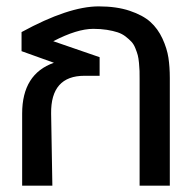

<svg xmlns="http://www.w3.org/2000/svg" viewBox="-20 -585 600 605"><path d="M47.9 -423.8V-483.9Q196.3 -564.9 291 -564.9Q347.2 -564.9 388.7 -551Q430.2 -537.1 453.9 -515.9Q477.5 -494.6 491.9 -463.4Q506.3 -432.1 510.7 -403.1Q515.1 -374 515.1 -338.9V0H419.9V-335Q419.9 -351.6 419.7 -361.3Q419.4 -371.1 418 -386.5Q416.5 -401.9 414.1 -411.1Q411.6 -420.4 406.5 -433.1Q401.4 -445.8 394 -453.6Q386.7 -461.4 375.7 -470Q364.7 -478.5 350.6 -483.2Q336.4 -487.8 316.9 -491Q297.4 -494.1 273.9 -494.1Q222.7 -494.1 147.9 -455.1L293.9 -404.8V-346.2H246.1Q139.6 -346.2 141.1 -227.1L145 0H49.8V-227.1Q49.8 -352.1 149.9 -387.2Z"/></svg>

Font: LT Superior Med
Style: Regular
Weight: 500
Designer: Daniel Lyons
Foundry: LyonsType
Version: Version 1.000